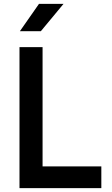

<svg xmlns="http://www.w3.org/2000/svg" viewBox="-20 -970 575 990"><path d="M80.5 0V-727H199.5V-112H502.5V0ZM82.5 -809 181 -950H307.5L190.5 -809Z"/></svg>

Font: Spline Sans Medium
Style: Regular
Weight: 500
Designer: Eben Sorkin, Mirko Velimirovic
Foundry: Sorkin Type
Version: Version 1.000; ttfautohint (v1.8.3)